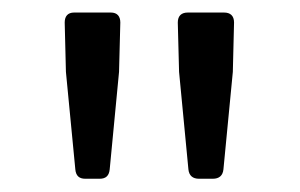

<svg xmlns="http://www.w3.org/2000/svg" viewBox="-20 -710 468 300"><path d="M83 -597.7 97.7 -445.3C98.6 -435.5 103.5 -430.7 113.3 -430.7H135.7C145.5 -430.7 150.4 -435.5 151.4 -445.3L166 -597.7L168 -674.8C168 -684.6 163.1 -690.4 153.3 -690.4H95.7C85.9 -690.4 81.1 -684.6 81.1 -674.8ZM259.8 -597.7 274.4 -445.3C275.4 -435.5 281.2 -430.7 291 -430.7H312.5C322.3 -430.7 328.1 -435.5 329.1 -445.3L343.8 -597.7L345.7 -674.8C345.7 -685.5 339.8 -690.4 330.1 -690.4H273.4C263.7 -690.4 257.8 -685.5 257.8 -674.8Z"/></svg>

Font: Ed Sans Neue
Style: Regular
Weight: 400
Designer: Stephen Hutchings
Version: Version 1.004;PS 001.004;hotconv 1.0.88;makeotf.lib2.5.64775